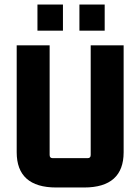

<svg xmlns="http://www.w3.org/2000/svg" viewBox="-20 -821 622 851"><path d="M353 10C470 10 528 -43 528 -146V-620H382V-134C382 -124 377 -120 368 -120H214C205 -120 200 -124 200 -134V-620H54V-146C54 -43 112 10 229 10ZM259 -685V-801H146V-685ZM444 -685V-801H332V-685Z"/></svg>

Font: Gemini
Style: Regular
Weight: 700
Designer: Pushpananda Ekanayake, Sol Matas, Kosala Senevirathne
Foundry: Mooniak
Version: Version 1.000;PS 1.0;hotconv 1.0.86;makeotf.lib2.5.63406